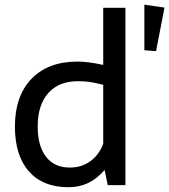

<svg xmlns="http://www.w3.org/2000/svg" viewBox="-20 -783 715 811"><path d="M589.8 -763.2 674.8 -751 639.2 -566.9 589.8 -570.8ZM435.1 -1 421.9 -64.9Q388.7 -26.9 351.3 -9.5Q314 7.8 269 7.8Q161.1 7.8 102.1 -59.1Q43 -126 43 -249Q43 -377 113 -450Q183.1 -522.9 307.1 -522.9Q352.1 -522.9 416 -508.8V-750H509.8V-1ZM416 -175.8V-424.8Q376 -434.6 356 -437.3Q335.9 -439.9 308.1 -439.9Q228 -439.9 183.6 -389.4Q139.2 -338.9 139.2 -249Q139.2 -166 174.6 -120.6Q210 -75.2 274.9 -75.2Q324.2 -75.2 361.1 -101.6Q397.9 -127.9 416 -175.8Z"/></svg>

Font: Sarala
Style: Regular
Weight: 400
Designer: Andres Torresi
Foundry: Huerta Tipografica
Version: Version 1.004;PS 001.003;hotconv 1.0.70;makeotf.lib2.5.58329